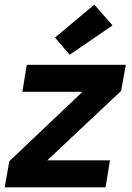

<svg xmlns="http://www.w3.org/2000/svg" viewBox="-30 -804 566 824"><path d="M-10 0 10 -112 324 -410H66L85 -526H510L490 -414L173 -116H442L423 0ZM269 -569 206 -643 375 -784 453 -695Z"/></svg>

Font: DM Sans 9pt ExtraBold
Style: Italic
Weight: 800
Italic angle: -10°
Version: Version 4.004;gftools[0.9.30]